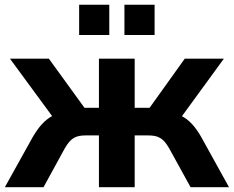

<svg xmlns="http://www.w3.org/2000/svg" viewBox="-31 -785 980 805"><path d="M151.4 0 241.2 -164.1C265.6 -205.6 285.6 -217.3 329.1 -217.3H383.8V0H533.7V-217.3H588.9C633.8 -217.3 653.3 -205.6 677.7 -164.1L768.1 0H929.2L813 -210C788.6 -252.9 763.2 -281.2 731.9 -297.9L907.7 -539.1H743.7L596.2 -333H533.7V-539.1H383.8V-333H323.2L173.8 -539.1H10.7L187.5 -298.3C156.7 -281.7 131.3 -253.4 106 -210L-10.7 0ZM427.2 -638.2V-765.1H300.8V-638.2ZM617.2 -638.2V-765.1H490.7V-638.2Z"/></svg>

Font: Winston
Style: Bold
Weight: 700
Designer: Vernon Adams, Kim Jin-seong, David Berlow, Cristiano Sobral
Foundry: The Winston Project Authors
Version: Version 3.004